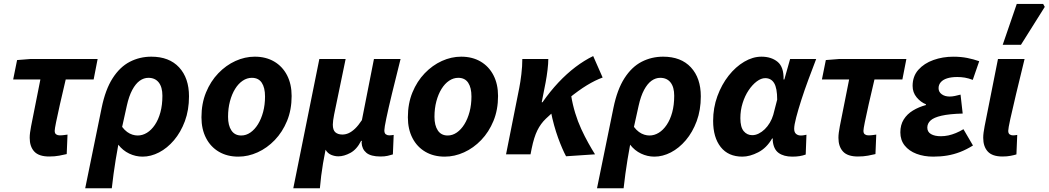

<svg xmlns="http://www.w3.org/2000/svg" viewBox="-20 -803 5456 999"><path d="M235.8 11.3Q182.2 11.3 158.3 -14.6Q134.5 -40.5 134.5 -85.7Q134.5 -98.9 136.4 -113.3Q138.3 -127.7 141.8 -146.3L190.1 -389.4H48.5L68.9 -490.5L139.5 -496.1H488L467.2 -389.4H321.9Q304.5 -316.8 291.8 -259.9Q279 -203 271.8 -167.4Q264.6 -131.8 264.6 -122.6Q264.6 -109 272.2 -103.9Q279.8 -98.7 289.6 -98.7Q303.3 -98.7 312.9 -100.2Q322.5 -101.7 331.3 -102.7L327.1 -1.3Q311.4 2.5 288.2 6.9Q264.9 11.3 235.8 11.3Z M423.3 176.7 509 -242.6Q528.5 -337.6 566.2 -396.2Q603.9 -454.9 655.4 -481.5Q706.9 -508.1 767.3 -508.1Q860.4 -508.1 911.9 -452.5Q963.4 -396.8 963.4 -301.8Q963.4 -230.4 942 -172.6Q920.5 -114.8 885.3 -73.4Q850.2 -32.1 807.6 -10Q765 12 722.1 12Q685.5 12 652.3 -3.9Q619 -19.8 595.6 -50.1Q588 -9.6 582 27.7Q576 65 570.9 101.8Q565.7 138.7 561.7 176.7ZM696.1 -98Q721.5 -98 744.5 -112.1Q767.5 -126.1 785.8 -153.2Q804.2 -180.3 814.6 -218.5Q825 -256.6 825 -304.8Q825 -349.7 806 -373.9Q787 -398.1 752.1 -398.1Q728.4 -398.1 707 -382.9Q685.7 -367.6 668.3 -335.3Q650.9 -302.9 639.8 -252.6L615.5 -142.7Q628.1 -126.1 641.6 -116.4Q655.2 -106.6 669.2 -102.3Q683.2 -98 696.1 -98Z M1220.1 12Q1162.2 12 1119.1 -13.3Q1075.9 -38.6 1052.1 -84.7Q1028.2 -130.8 1028.2 -192.5Q1028.2 -264.4 1052 -322.2Q1075.8 -380.1 1115.8 -421.7Q1155.9 -463.4 1205.2 -485.8Q1254.6 -508.1 1305.5 -508.1Q1363.4 -508.1 1406.6 -482.8Q1449.7 -457.5 1473.6 -411.4Q1497.4 -365.3 1497.4 -303.6Q1497.4 -231.7 1473.6 -173.9Q1449.8 -116.1 1409.8 -74.4Q1369.8 -32.7 1320.5 -10.4Q1271.2 12 1220.1 12ZM1235.3 -98Q1260.5 -98 1282.9 -113.5Q1305.3 -129 1322.3 -156.5Q1339.3 -184 1349.2 -221Q1359 -258 1359 -300.9Q1359 -346.9 1342 -372.5Q1325 -398.1 1290.4 -398.1Q1265.2 -398.1 1242.8 -383Q1220.3 -367.9 1203.3 -340.4Q1186.3 -313 1176.5 -276Q1166.6 -239 1166.6 -195.2Q1166.6 -150.3 1184.1 -124.2Q1201.5 -98 1235.3 -98Z M1506 176.7 1641.6 -496.1H1778.4L1718.4 -206.5Q1715.2 -192.1 1713.5 -177.3Q1711.7 -162.4 1711.7 -154.8Q1711.7 -125.9 1725.2 -114.4Q1738.7 -103 1761.7 -103Q1778.1 -103 1794.1 -110.2Q1810.1 -117.4 1827.3 -133.6Q1844.5 -149.9 1863 -178L1925.7 -496.1H2064.2Q2038.9 -395.7 2019.7 -316.6Q2000.5 -237.4 1990.2 -187.8Q1979.8 -138.2 1979.8 -125.1Q1979.8 -109.6 1987.5 -104.2Q1995.1 -98.7 2005.1 -98.7Q2010.3 -98.7 2016.5 -99.4Q2022.7 -100.1 2028.4 -101.1L2024.2 0.4Q2013 4.2 1997.2 7.7Q1981.4 11.3 1960.3 11.3Q1909.4 11.3 1886.3 -8Q1863.2 -27.4 1861.5 -60.1Q1861.5 -62.1 1861.9 -63.9Q1862.2 -65.8 1862.9 -70H1858.9Q1836.2 -25.3 1803.1 -7.5Q1770 10.4 1740.7 10.4Q1721.8 10.4 1703.5 2.8Q1685.1 -4.7 1673.9 -23.9Q1666 14.7 1660.6 47.6Q1655.2 80.5 1651.2 111.7Q1647.3 142.8 1644.4 176.7Z M2294.1 12Q2236.2 12 2193.1 -13.3Q2149.9 -38.6 2126.1 -84.7Q2102.2 -130.8 2102.2 -192.5Q2102.2 -264.4 2126 -322.2Q2149.8 -380.1 2189.8 -421.7Q2229.9 -463.4 2279.2 -485.8Q2328.6 -508.1 2379.5 -508.1Q2437.4 -508.1 2480.6 -482.8Q2523.7 -457.5 2547.6 -411.4Q2571.4 -365.3 2571.4 -303.6Q2571.4 -231.7 2547.6 -173.9Q2523.8 -116.1 2483.8 -74.4Q2443.8 -32.7 2394.5 -10.4Q2345.2 12 2294.1 12ZM2309.3 -98Q2334.5 -98 2356.9 -113.5Q2379.3 -129 2396.3 -156.5Q2413.3 -184 2423.2 -221Q2433 -258 2433 -300.9Q2433 -346.9 2416 -372.5Q2399 -398.1 2364.4 -398.1Q2339.2 -398.1 2316.8 -383Q2294.3 -367.9 2277.3 -340.4Q2260.3 -313 2250.5 -276Q2240.6 -239 2240.6 -195.2Q2240.6 -150.3 2258.1 -124.2Q2275.5 -98 2309.3 -98Z M2613 0 2681.7 -345.2Q2687.7 -375 2692.7 -416.7Q2697.7 -458.4 2697.7 -496.1H2832.9Q2832.9 -472.7 2828.9 -439.2Q2824.9 -405.6 2818.9 -374L2798.6 -270.8H2802.6Q2842.2 -327.6 2885.4 -373.6Q2928.7 -419.6 2974.3 -454.2Q3020 -488.8 3066.4 -511.3L3115.6 -399.6Q3077.6 -386 3034 -359.5Q2990.5 -333 2938 -290.2Q2885.5 -247.4 2820 -185.2Q2793.3 -159.7 2775.9 -124.6Q2758.5 -89.5 2746.4 -30.4L2740.4 0ZM2925.3 10.1Q2916 -6.9 2905.5 -31.2Q2894.9 -55.5 2883.9 -85.7Q2872.9 -116 2863.1 -151.3Q2853.3 -186.5 2845.6 -226.3L2951.7 -306.2Q2959.2 -259.4 2972.8 -215.1Q2986.3 -170.8 3004.4 -131.6Q3022.5 -92.4 3041.3 -58.8Q3060 -25.3 3076 0Z M3086.3 176.7 3172 -242.6Q3191.5 -337.6 3229.2 -396.2Q3266.9 -454.9 3318.4 -481.5Q3369.9 -508.1 3430.3 -508.1Q3523.4 -508.1 3574.9 -452.5Q3626.4 -396.8 3626.4 -301.8Q3626.4 -230.4 3605 -172.6Q3583.5 -114.8 3548.3 -73.4Q3513.2 -32.1 3470.6 -10Q3428 12 3385.1 12Q3348.5 12 3315.3 -3.9Q3282 -19.8 3258.6 -50.1Q3251 -9.6 3245 27.7Q3239 65 3233.9 101.8Q3228.7 138.7 3224.7 176.7ZM3359.1 -98Q3384.5 -98 3407.5 -112.1Q3430.5 -126.1 3448.8 -153.2Q3467.2 -180.3 3477.6 -218.5Q3488 -256.6 3488 -304.8Q3488 -349.7 3469 -373.9Q3450 -398.1 3415.1 -398.1Q3391.4 -398.1 3370 -382.9Q3348.7 -367.6 3331.3 -335.3Q3313.9 -302.9 3302.8 -252.6L3278.5 -142.7Q3291.1 -126.1 3304.6 -116.4Q3318.2 -106.6 3332.2 -102.3Q3346.2 -98 3359.1 -98Z M3842.6 12Q3769.5 12 3730 -37.9Q3690.5 -87.8 3690.5 -174Q3690.5 -242.2 3712.7 -302.8Q3734.9 -363.3 3771.2 -409.4Q3807.6 -455.5 3852.3 -481.8Q3896.9 -508.1 3941.9 -508.1Q3993.2 -508.1 4025.9 -481.3Q4058.7 -454.4 4057 -389.6H4061L4091.1 -496.1H4226.7Q4207.2 -445.2 4186.6 -390Q4166 -334.7 4149.5 -283.2Q4133 -231.6 4122.6 -191.8Q4112.2 -152 4112.2 -132.9Q4112.2 -114.7 4122 -106.4Q4131.8 -98 4146.4 -98Q4156.5 -98 4163.2 -99.5Q4169.8 -101 4176.1 -102L4172.2 1.1Q4157.6 6.5 4140.5 9.3Q4123.4 12 4102.5 12Q4058.2 12 4031.4 -7.2Q4004.6 -26.4 4000.5 -72.4Q4000.5 -74 4000.8 -76.7Q4001 -79.4 4001.2 -82.2H3997.2Q3969 -33.2 3925.2 -10.6Q3881.4 12 3842.6 12ZM3894.1 -99.7Q3910.9 -99.7 3927.6 -108Q3944.2 -116.2 3959.1 -130.6Q3974 -145 3985.5 -164.4Q3996.9 -183.8 4003.3 -205.3L4023.8 -284.7Q4023.8 -344.2 4008.1 -370.3Q3992.4 -396.4 3961.4 -396.4Q3940.3 -396.4 3917.5 -379.4Q3894.7 -362.3 3875.2 -333.3Q3855.7 -304.3 3844 -266.7Q3832.2 -229.2 3832.2 -188.3Q3832.2 -141.5 3849.6 -120.6Q3867 -99.7 3894.1 -99.7Z M4443.8 11.3Q4390.2 11.3 4366.3 -14.6Q4342.5 -40.5 4342.5 -85.7Q4342.5 -98.9 4344.4 -113.3Q4346.3 -127.7 4349.8 -146.3L4398.1 -389.4H4256.5L4276.9 -490.5L4347.5 -496.1H4696L4675.2 -389.4H4529.9Q4512.5 -316.8 4499.8 -259.9Q4487 -203 4479.8 -167.4Q4472.6 -131.8 4472.6 -122.6Q4472.6 -109 4480.2 -103.9Q4487.8 -98.7 4497.6 -98.7Q4511.3 -98.7 4520.9 -100.2Q4530.5 -101.7 4539.3 -102.7L4535.1 -1.3Q4519.4 2.5 4496.2 6.9Q4472.9 11.3 4443.8 11.3Z M4835.6 12Q4787.5 12 4748.5 -2.8Q4709.6 -17.6 4687.1 -45.9Q4664.6 -74.2 4664.6 -114.5Q4664.6 -153.2 4682.2 -181.4Q4699.8 -209.6 4730.2 -228Q4760.6 -246.4 4797.7 -256.4V-260.4Q4770.3 -271.4 4749.3 -296.7Q4728.4 -322 4728.4 -356Q4728.4 -406.2 4758.4 -439.9Q4788.3 -473.5 4836.8 -490.8Q4885.2 -508 4939.8 -508Q4979.5 -508 5012.5 -501.5Q5045.5 -494.9 5075 -484.5L5041.4 -387.4Q5019 -395.9 5000.1 -399.1Q4981.2 -402.3 4961 -402.3Q4929.8 -402.3 4908.1 -395.4Q4886.5 -388.6 4875 -375.3Q4863.5 -362 4863.5 -344.4Q4863.5 -324.4 4879.9 -312.6Q4896.2 -300.7 4921.2 -300.7Q4934.5 -300.7 4948.5 -303.7Q4962.4 -306.7 4977.8 -310.7L4989 -212.2Q4919.3 -210.3 4879 -201Q4838.7 -191.8 4821.8 -176.1Q4804.9 -160.5 4804.9 -139Q4804.9 -116.6 4824.1 -105.4Q4843.3 -94.2 4875.2 -94.2Q4895.3 -94.2 4914.6 -98.4Q4934 -102.7 4953.4 -110.7Q4972.9 -118.6 4992.9 -130.8L5042.5 -46Q5008.1 -24.6 4975.5 -12.1Q4943 0.4 4908.8 6.2Q4874.7 12 4835.6 12Z M5196.1 11.3Q5143.2 11.3 5119.5 -14.6Q5095.8 -40.5 5095.8 -85.7Q5095.8 -98.9 5097.7 -113.3Q5099.6 -127.7 5103.1 -146.3L5172.6 -496.1H5311Q5286 -393.8 5266.8 -313.7Q5247.5 -233.6 5236.8 -184Q5226 -134.5 5226 -122.6Q5226 -109 5233.3 -103.9Q5240.6 -98.7 5250.1 -98.7Q5254.7 -98.7 5260.7 -99.2Q5266.6 -99.7 5272.8 -101.1L5268.6 0.4Q5256.6 4.2 5238.2 7.7Q5219.7 11.3 5196.1 11.3ZM5197.2 -569.9 5270.4 -782.7H5407.5L5416.1 -767.2L5292.1 -569.9Z"/></svg>

Font: Source Sans 3 VF
Style: Italic
Weight: 200
Italic angle: -11°
Designer: Paul D. Hunt
Foundry: Adobe Systems Incorporated
Version: Version 3.042;hotconv 1.0.118;makeotfexe 2.5.65603